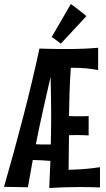

<svg xmlns="http://www.w3.org/2000/svg" viewBox="-27 -944 536 968"><path d="M477.1 1Q449.7 0 424.3 -0.5Q398.9 -1 373 -1Q335.4 -1 298.1 0.2Q260.7 1.5 221.2 3.9L227.1 -132.8Q206.1 -134.3 185.3 -135.7Q164.6 -137.2 144 -137.2H138.2L113.8 0L-6.8 -2Q43.5 -176.3 88.6 -349.6Q133.8 -522.9 171.9 -699.2Q194.3 -698.2 218.8 -697.8Q239.7 -697.3 265.6 -697Q291.5 -696.8 317.9 -696.8Q339.4 -696.8 358.4 -697.3Q377.4 -697.8 395.5 -698.5Q413.6 -699.2 431.4 -700.4Q449.2 -701.7 467.8 -703.1V-590.8Q407.2 -602.1 349.1 -602.1H330.1Q325.7 -541 323.7 -480.5Q321.8 -419.9 320.8 -358.9Q333.5 -357.9 346.4 -357.9Q359.4 -357.9 373 -357.9Q384.3 -357.9 396 -357.9Q407.7 -357.9 419.9 -358.9V-261.2Q404.8 -262.2 389.2 -262.7Q373.5 -263.2 357.9 -263.2Q349.1 -263.2 339.6 -262.7Q330.1 -262.2 320.8 -262.2L318.8 -87.9Q358.9 -88.9 396.7 -91.8Q434.6 -94.7 477.1 -101.1ZM228 -556.2Q208.5 -470.7 189.5 -386.5Q170.4 -302.2 153.8 -216.8Q164.6 -215.8 175 -215.8Q185.5 -215.8 196.8 -215.8H229Q230 -251.5 230.5 -286.1Q231 -320.8 231 -356Q231 -455.1 228 -556.2ZM330.1 -923.8Q342.3 -915 356.2 -904.5Q370.1 -894 381.8 -884.8Q395.5 -874 408.7 -862.8L279.8 -724.1L233.9 -757.8Z"/></svg>

Font: Mouse Memoirs
Style: Regular
Weight: 400
Version: Version 1.000